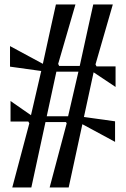

<svg xmlns="http://www.w3.org/2000/svg" viewBox="-20 -831 557 851"><path d="M160 -516.7 24.4 -535.6V-626.7L191.1 -536.7V-514.4ZM208.9 -538.9H385.6L388.9 -513.3H204.4ZM407.8 -536.7H492.2V-445.6L382.2 -518.9V-538.9ZM354.4 -312.2 490 -293.3V-202.2L323.3 -292.2V-314.4ZM327.8 -290H151.1L147.8 -315.6H332.2ZM112.2 -292.2H26.7V-383.3L132.2 -310V-290ZM242.2 -538.9 231.1 -518.9 118.9 0H34.4L110 -284.4L105.6 -292.2L114.4 -307.8L166.7 -533.3L205.6 -711.1L227.8 -811.1H314.4L237.8 -547.8ZM407.8 -536.7 396.7 -518.9 284.4 0H200L275.6 -284.4L271.1 -292.2L280 -307.8L332.2 -533.3L371.1 -711.1L393.3 -811.1H480L403.3 -545.6Z"/></svg>

Font: Le Murmure
Style: Regular
Weight: 600
Width: 2
Designer: Jeremy Landes, Alexander Slobzheninov (Cyrillic)
Foundry: Velvetyne Type Foundry
Version: Version 1.0